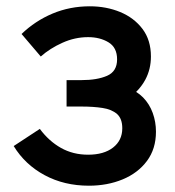

<svg xmlns="http://www.w3.org/2000/svg" viewBox="-20 -575 556 610"><path d="M262.5 15Q184 15 121.8 -18.5Q59.5 -52 23.5 -111L106.5 -165.5Q135.5 -126.5 173.8 -105Q212 -83.5 260 -83.5Q310 -83.5 339.2 -106.2Q368.5 -129 368.5 -167.5Q368.5 -198 351.8 -212.8Q335 -227.5 305.8 -232Q276.5 -236.5 239.5 -236.5H191.5V-320.5H239.5Q288.5 -320.5 320.2 -334.2Q352 -348 352 -386.5Q352 -424 324.8 -440.5Q297.5 -457 260 -457Q218 -457 178.5 -439.2Q139 -421.5 109.5 -395.5L48.5 -467Q91.5 -508.5 146.8 -531.8Q202 -555 265.5 -555Q317.5 -555 361.8 -536.8Q406 -518.5 432.8 -483Q459.5 -447.5 459.5 -395.5Q459.5 -355 441.5 -321.5Q430.5 -301 412.5 -283Q424.5 -275.5 434.5 -265.5Q455 -244.5 465.2 -216.2Q475.5 -188 475.5 -156.5Q475.5 -102 446.8 -63.5Q418 -25 369.5 -5Q321 15 262.5 15Z"/></svg>

Font: Cns Manrope SemBd
Style: Regular
Weight: 600
Designer: Mikhail Sharanda
Foundry: Mikhail Sharanda
Version: Version 4.504